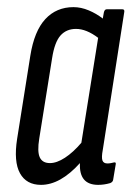

<svg xmlns="http://www.w3.org/2000/svg" viewBox="-20 -512 368 538"><path d="M95 6Q54 6 36 -26.5Q18 -59 28 -123L65 -356Q76 -425 107 -458.5Q138 -492 186 -492Q207 -492 228.5 -483Q250 -474 268 -460L271 -477Q273 -486 279 -486H323Q330 -486 328 -477L268 -92Q264 -71 267 -62.5Q270 -54 281 -54Q286 -54 291 -55Q296 -56 300 -57Q306 -58 304 -50L297 -8Q296 -2 289 1Q272 6 255 6Q201 6 204 -55Q149 6 95 6ZM90 -124Q84 -87 91.5 -71Q99 -55 120 -55Q139 -55 162 -70Q185 -85 208 -112L255 -406Q222 -431 193 -431Q166 -431 149.5 -412.5Q133 -394 126 -349Z"/></svg>

Font: Sofia Sans Extra Condensed
Style: Italic
Weight: 400
Italic angle: -9°
Designer: Botio Nikoltchev, Ani Petrova
Foundry: lettersoup
Version: Version 4.101; ttfautohint (v1.8.4.7-5d5b)